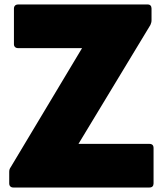

<svg xmlns="http://www.w3.org/2000/svg" viewBox="-20 -792 733 854"><path d="M39 42H645C657 42 663 35 663 24V-135C663 -145 657 -152 645 -152H329L649 -681C652 -688 654 -694 654 -702V-754C654 -765 648 -772 638 -772H60C49 -772 42 -765 42 -754V-595C42 -585 49 -578 60 -578H345L28 -49C23 -42 21 -36 21 -28V24C21 35 28 42 39 42Z"/></svg>

Font: LINE Seed JP_OTF ExtraBold
Style: Regular
Weight: 800
Designer: LY Corporation & Fontrix & Fontworks
Version: Version 1.013